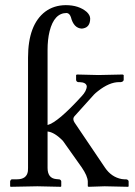

<svg xmlns="http://www.w3.org/2000/svg" viewBox="-20 -718 519 739"><path d="M87.9 -496.1Q87.9 -623 154.3 -673.3Q187.5 -697.8 232.9 -698.2Q283.7 -698.2 314 -671.9Q326.7 -659.7 327.1 -647Q327.1 -614.3 301.3 -608.9Q297.4 -608.4 294.9 -607.9Q263.7 -609.4 252.9 -651.9Q247.6 -667 236.8 -668Q188.5 -668 170.9 -597.7Q163.1 -566.4 163.1 -525.9V-236.8Q202.6 -247.1 293.9 -347.2Q313.5 -367.7 314 -386.2Q311.5 -401.4 285.2 -401.9H280.8Q273.9 -403.3 272.9 -410.2V-429.2L275.9 -431.2Q277.3 -431.2 358.9 -429.2L452.1 -431.2L456.1 -429.2V-410.2Q454.6 -403.3 444.8 -401.9H438Q400.9 -401.9 356.9 -367.2Q348.1 -360.4 341.8 -354L266.1 -270Q262.2 -265.1 262.2 -259.8Q262.7 -252 267.1 -246.1L383.8 -73.2Q408.7 -36.1 448.7 -28.8Q454.6 -27.8 459 -27.8H465.8Q474.1 -26.4 475.1 -20V-1L473.1 1Q471.7 1 382.8 -1L320.8 1L317.9 -1V-20Q316.9 -41 294.9 -73.2L222.2 -175.8Q189.9 -209 163.1 -211.9V-71.8Q163.1 -32.2 195.8 -28.8Q201.2 -28.3 206.1 -27.8H208Q214.8 -25.9 215.8 -20V-1L213.9 1Q212.4 1 124 -1L21 1L19 -1V-20Q21 -27.3 25.9 -27.8H44.9Q83 -27.8 87.4 -59.1Q87.9 -65.4 87.9 -71.8Z"/></svg>

Font: Linux Biolinum O
Style: Regular
Weight: 400
Designer: Philipp H. Poll
Foundry: Philipp H. Poll
Version: Version 1.0.4